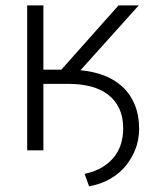

<svg xmlns="http://www.w3.org/2000/svg" viewBox="-20 -548 567 700"><path d="M273.4 -292Q320.3 -287.6 359.4 -272.7Q398.4 -257.8 427 -231.2Q455.6 -204.6 471.4 -166Q487.3 -127.4 487.3 -75.7Q487.3 -59.1 483.6 -39.1Q480 -19 471.2 2Q462.4 22.9 448.5 43.2Q434.6 63.5 414.3 81.1Q394 98.6 366.7 111.8Q339.4 125 304.7 131.3L288.6 85.9Q329.1 77.1 356 59.8Q382.8 42.5 398.9 20.5Q415 -1.5 421.9 -26.4Q428.7 -51.3 429.2 -75.7Q429.7 -120.1 414.8 -151.9Q399.9 -183.6 373.3 -203.6Q346.7 -223.6 310.1 -232.9Q273.4 -242.2 231 -242.2H138.2V0H79.1V-528.3H138.2V-293.9H203.6L412.1 -528.3H485.8Z"/></svg>

Font: Melbourne
Style: Light
Weight: 300
Designer: Google
Version: Version 2.000980; 2014